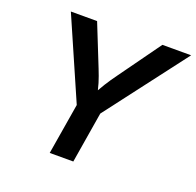

<svg xmlns="http://www.w3.org/2000/svg" viewBox="-127 -862 1018 997"><g transform="rotate(20 382.0 -364.0)"><path d="M247.6 0 294.4 -281.7 99.6 -727.5H244.6L336.4 -498Q351.1 -461.9 361.6 -427.7Q372.1 -393.6 380.9 -344.2H346.7Q371.6 -394 393.3 -428.7Q415 -463.4 440.4 -498L605.5 -727.5H764.2L424.3 -281.7L377.9 0Z"/></g></svg>

Font: Inter SemiBold
Style: Italic
Weight: 600
Italic angle: -9.3988°
Designer: Rasmus Andersson
Foundry: rsms
Version: Version 4.001;git-66647c0bb